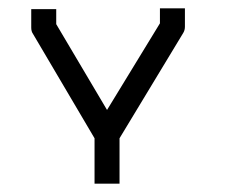

<svg xmlns="http://www.w3.org/2000/svg" viewBox="-20 -490 580 461"><path d="M85 -468H115V-432L237 -226L364 -434V-470H394H424V-426Q424 -417.5 420 -411L267 -158V-49H237H207V-158L59 -409Q55 -414.5 55 -424V-468Z"/></svg>

Font: IBM 3270
Style: Regular
Weight: 400
Monospace: yes
Version: Version 2.3.1